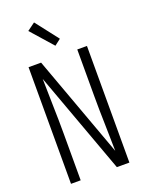

<svg xmlns="http://www.w3.org/2000/svg" viewBox="-177 -1055 854 1137"><g transform="rotate(-20 250.0 -486.5)"><path d="M66 0V-735H145L379 -94Q378 -180 375.5 -267Q373 -354 373 -441V-735H434V0H355L121 -641Q122 -555 124.5 -468Q127 -381 127 -294V0ZM259 -800 138 -937 187 -973 298 -830Z"/></g></svg>

Font: Iosevka Term Curly Light
Style: Regular
Weight: 300
Designer: Belleve Invis
Foundry: Belleve Invis
Version: Version 32.3.0